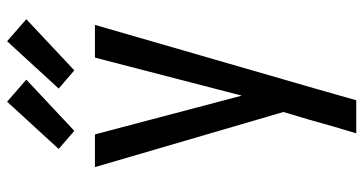

<svg xmlns="http://www.w3.org/2000/svg" viewBox="-261 -546 1022 540"><g transform="rotate(-90 250.0 -276.0)"><path d="M145 215Q155 182 164.5 149.5Q174 117 183 84L205 10L50 -520H142L251 -107L358 -520H450L269 106L238 215ZM322 -578 271 -622 404 -767 466 -713ZM152 -578 101 -622 234 -767 296 -713Z"/></g></svg>

Font: Iosevka Medium
Style: Regular
Weight: 500
Monospace: yes
Designer: Belleve Invis
Foundry: Belleve Invis
Version: Version 32.5.0; ttfautohint (v1.8.4)